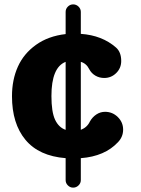

<svg xmlns="http://www.w3.org/2000/svg" viewBox="-20 -714 647 884"><path d="M35.2 -271Q35.2 -346.7 62.3 -407Q89.4 -467.3 145.8 -507.6Q202.1 -547.9 282.2 -557.1V-659.2Q282.2 -673.3 292.5 -683.6Q302.7 -693.8 316.9 -693.8Q331.1 -693.8 341.6 -683.6Q352.1 -673.3 352.1 -659.2V-558.1Q450.2 -551.3 514.2 -495.1Q538.1 -474.1 538.1 -433.1Q538.1 -400.4 515.1 -377.7Q492.2 -355 460 -355Q437.5 -355 419.2 -365.7Q400.9 -376.5 391.1 -395Q377.9 -421.9 352.1 -429.2V-116.2Q381.3 -127.4 394 -154.8Q405.3 -174.8 423.6 -187Q441.9 -199.2 463.9 -199.2Q498 -199.2 522.5 -175Q546.9 -150.9 546.9 -117.2Q546.9 -84.5 523.9 -60.1Q462.9 5.9 352.1 14.2V115.2Q352.1 129.4 341.6 139.6Q331.1 149.9 316.9 149.9Q302.7 149.9 292.5 139.6Q282.2 129.4 282.2 115.2V14.2Q159.2 4.4 97.2 -70.3Q35.2 -145 35.2 -271ZM216.8 -272Q216.8 -198.7 233.6 -162.8Q250.5 -127 282.2 -116.2V-429.2Q216.8 -403.8 216.8 -272Z"/></svg>

Font: Jellee Roman
Style: Bold
Weight: 700
Designer: Alfredo Marco Pradil
Foundry: Alfredo Marco Pradil and JAM Design
Version: Version 1.000